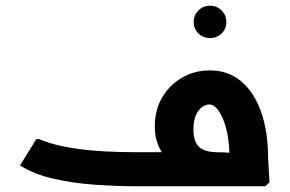

<svg xmlns="http://www.w3.org/2000/svg" viewBox="-20 -651 1012 671"><path d="M461 0Q387 0 310.5 -5.5Q234 -11 166.5 -26.5Q99 -42 50 -73L107 -165H117Q169 -142 253 -130.5Q337 -119 461 -119H740Q756 -119 770.5 -118Q785 -117 795 -116Q805 -115 805 -115L782 -96Q782 -100 782 -103Q782 -106 782 -110Q780 -188 758.5 -237Q737 -286 711 -286Q701 -286 688 -278Q675 -270 665.5 -250.5Q656 -231 656 -198Q656 -156 676 -137.5Q696 -119 740 -119V-32Q673 -32 623.5 -54Q574 -76 547.5 -116Q521 -156 521 -209Q521 -266 546.5 -310Q572 -354 616 -379.5Q660 -405 714 -405Q777 -405 822.5 -367Q868 -329 892.5 -260Q917 -191 917 -96Q919 -60 920.5 -37Q922 -14 922 -14L907 0ZM714 -518Q690 -518 673.5 -534Q657 -550 657 -574Q657 -598 673.5 -614.5Q690 -631 714 -631Q738 -631 754.5 -614.5Q771 -598 771 -574Q771 -550 754.5 -534Q738 -518 714 -518Z"/></svg>

Font: Fustat ExtraBold
Style: Regular
Weight: 800
Designer: Mohamed Gaber, Khaled Hosny, Laura Garcia Mut
Foundry: Kief Type Foundry, Alif Type Foundry, Hard Type Foundry
Version: Version 1.007